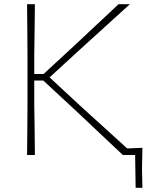

<svg xmlns="http://www.w3.org/2000/svg" viewBox="-20 -733 724 908"><path d="M108 0Q109 -61 109.2 -117Q109.5 -173 110 -238V-475Q109.5 -540.5 109.2 -596.5Q109 -652.5 108 -713H145Q144.5 -652.5 143.8 -596.5Q143 -540.5 142 -475V-383H186L329.5 -515.5Q379 -562 427.8 -607.5Q476.5 -653 540.5 -713H594Q531.5 -656 472 -602.2Q412.5 -548.5 354 -495L214.5 -367L370.5 -222.5Q419.5 -178 476.8 -126.2Q534 -74.5 581.5 -31L653.5 -34Q653 -8.5 652.5 16Q652 40.5 651.5 63.5Q652 86.5 652.5 109.5Q653 132.5 653.5 155H621.5L619 0H561Q502.5 -55 451.8 -102.8Q401 -150.5 353 -196L185 -352H142V-238Q143 -173 143.8 -117Q144.5 -61 145 0Z"/></svg>

Font: Commissioner Loud Thin
Style: Regular
Weight: 100
Designer: Kostas Bartsokas
Foundry: Kostas Bartsokas
Version: Version 1.000; ttfautohint (v1.8.3)